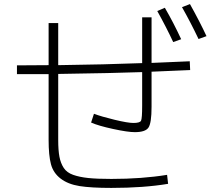

<svg xmlns="http://www.w3.org/2000/svg" viewBox="-20 -875 1040 940"><path d="M218 -762H265V-556Q494 -559 676 -566V-790H722V-567Q785 -569 909 -575L911 -532Q785 -526 722 -524V-352Q722 -273 707 -250.5Q692 -228 640 -228Q606 -228 534 -243.5Q462 -259 426 -275L440 -318Q477 -304 541.5 -288.5Q606 -273 633 -273Q665 -273 670.5 -284Q676 -295 676 -359V-522Q540 -517 265 -513V-190Q265 -139 271 -107.5Q277 -76 292 -53Q307 -30 338 -19Q369 -8 412 -3.5Q455 1 525 1Q675 1 798 -19L803 25Q683 45 525 45Q426 45 369.5 36Q313 27 277 -0.5Q241 -28 229.5 -71Q218 -114 218 -190V-512H63V-555Q88 -555 140 -555.5Q192 -556 218 -556ZM750 -821 787 -837Q829 -765 867 -683L828 -669Q794 -742 750 -821ZM871 -840 910 -855Q959 -767 991 -698L952 -684Q913 -766 871 -840Z"/></svg>

Font: Mplus 1p Light
Style: Regular
Weight: 300
Version: Version 1.061